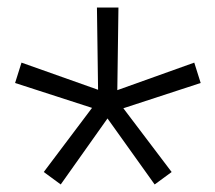

<svg xmlns="http://www.w3.org/2000/svg" viewBox="-20 -720 571 509"><path d="M237 -700H294L291 -481L495 -554L512 -500L307 -433L435 -264L390 -231L265 -406L141 -231L96 -264L224 -434L20 -500L37 -554L240 -482Z"/></svg>

Font: Overused Grotesk Book
Style: Regular
Weight: 350
Version: Version 0.003